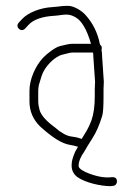

<svg xmlns="http://www.w3.org/2000/svg" viewBox="-20 -485 470 658"><path d="M380.8 136.5C380.8 126.8 375.5 122 364.8 122C339.1 125.7 308.8 120 273.8 105C254.9 96.2 247.7 88.2 249.6 81C249.6 68.7 255.7 52.7 269.8 33C275.2 23.1 284.4 8 297.3 -12.1C310.1 -32.2 321.1 -57.5 330.3 -88C333.3 -98 334.8 -120 334.8 -154V-179C334.8 -186.3 335.1 -195 335.8 -205L329.8 -294C329.8 -302 329.1 -308.7 327.8 -314C328.5 -316 328.8 -318.7 328.8 -322C328.8 -325.3 326.8 -328.7 322.8 -332C322.8 -333.3 322.5 -334.7 321.8 -336C314.2 -373.8 297.7 -406.6 272.3 -434.5C260 -448.1 233.7 -465 213.2 -465C189.1 -465 185.7 -462.4 160 -460.7C119.8 -458.7 77 -442.8 55 -419L44 -407C30.7 -392.3 52.7 -372.3 66 -387L77 -399C94.1 -418 124.8 -428.7 167.2 -431C184.5 -432.1 193.1 -435 208 -435C218.7 -435 229.3 -431.7 240 -425C259.1 -414.4 277.7 -384.4 291.8 -335H227.2C216.1 -335 195.4 -329.2 185.6 -327C169.7 -323.4 141.5 -301.5 128.5 -288C101.7 -260.2 81 -213.1 81 -175V-137C81 -104.3 93 -76 117 -52C159.2 -14 191.2 7.2 221.2 11.8C228.9 12.9 237.6 15 247.2 18C244 24 240.8 29.7 237.6 35C229.6 53.3 225.6 67.7 225.6 78C224.4 95.9 230.5 110.2 244 121C270.7 140.9 325.6 153 358.8 153L366.8 152C375 152 380.8 144.8 380.8 136.5ZM305.8 -205C305.1 -195.7 304.8 -187 304.8 -179V-154C304.8 -120.8 300.9 -93.4 293.2 -71.9C283.1 -44 272.8 -30.7 260 -9L247.2 -13C242.9 -14.3 235.7 -15.7 225.6 -17C215.5 -18.3 205.9 -21.8 196.8 -27.5L183.2 -36L170 -47C139.8 -68.8 120.8 -89.3 115.5 -108.5C112.5 -119.5 111 -129.3 111 -138V-173.5C111 -179.8 111.7 -186.3 113 -193L122.4 -224.1C131.5 -254.7 166.6 -292 195.2 -298C200.4 -299.1 220.9 -305 227.2 -305H298.8C299.5 -301 299.8 -296.7 299.8 -292Z"/></svg>

Font: MewTooHand
Style: Condensed
Weight: 400
Designer: Mew Too, Robert Jablonski
Version: Version 0.77